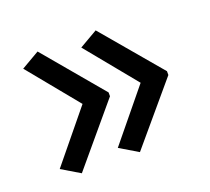

<svg xmlns="http://www.w3.org/2000/svg" viewBox="-81 -571 672 615"><g transform="rotate(-20 254.5 -263.5)"><path d="M469 -257 299 -56 237 -93 377 -264 237 -435 299 -471 469 -270ZM270 -257 101 -56 39 -93 179 -264 39 -435 101 -471 270 -270Z"/></g></svg>

Font: Noto Sans Palmyrene
Style: Regular
Weight: 400
Designer: Monotype Design Team
Foundry: Monotype Imaging Inc.
Version: Version 2.001; ttfautohint (v1.8.4.7-5d5b)